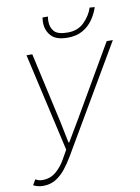

<svg xmlns="http://www.w3.org/2000/svg" viewBox="-103 -907 717 981"><g transform="rotate(-10 255.0 -416.0)"><path d="M40 12Q27 12 14.5 9Q2 6 -10 0L6 -28Q23 -18 42 -18Q83 -18 112.5 -43Q142 -68 162 -104L188 -150L72 -660H102L184 -292L206 -184H210L274 -292L488 -660H520L200 -114Q180 -80 157.5 -51.5Q135 -23 106.5 -5.5Q78 12 40 12ZM296 -712Q235 -712 209.5 -741Q184 -770 184 -810Q184 -816 184.5 -821.5Q185 -827 186 -836H214Q213 -827 212.5 -822.5Q212 -818 212 -812Q212 -779 230.5 -758.5Q249 -738 300 -738Q353 -738 386 -771Q419 -804 432 -844L458 -842Q448 -810 427.5 -780Q407 -750 374.5 -731Q342 -712 296 -712Z"/></g></svg>

Font: Source Sans Variable
Style: Italic
Weight: 200
Italic angle: -11°
Designer: Paul D. Hunt
Foundry: Adobe Systems Incorporated
Version: Version 3.006;hotconv 1.0.111;makeotfexe 2.5.65597